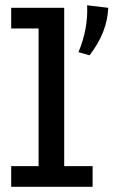

<svg xmlns="http://www.w3.org/2000/svg" viewBox="-20 -716 435 736"><path d="M323.2 -503.9 280.8 -516.1Q318.4 -606.4 314 -695.8L395 -686Q391.1 -591.3 323.2 -503.9ZM226.1 -686V-79.1H335V0H22.9V-79.1H127.9V-606.9H22.9V-686Z"/></svg>

Font: BioRhyme
Style: Regular
Weight: 400
Designer: Aoife Mooney
Foundry: Aoife Mooney Type
Version: Version 1.500;PS 001.500;hotconv 1.0.88;makeotf.lib2.5.64775